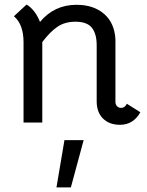

<svg xmlns="http://www.w3.org/2000/svg" viewBox="-20 -535 645 840"><path d="M594 -44Q580 -18 557.5 -3.5Q535 11 505 11Q458 11 430.5 -16.5Q403 -44 403 -92V-337Q403 -387 382 -413.5Q361 -440 310 -440Q264 -440 231.5 -418Q199 -396 165 -351V1H83V-350Q83 -428 41 -464L96 -515Q113 -506 129 -485.5Q145 -465 155 -439Q217 -514 315 -514Q389 -514 435 -474.5Q481 -435 485 -363V-89Q485 -78 492 -70.5Q499 -63 510 -63Q526 -63 535 -81ZM262 78H346L290 285H227Z"/></svg>

Font: Bellota
Style: Bold
Weight: 700
Designer: Kemie Guaida
Foundry: Kemie Guaida
Version: Version 4.001